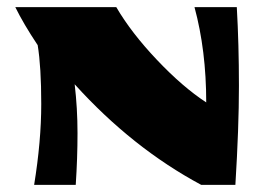

<svg xmlns="http://www.w3.org/2000/svg" viewBox="-20 -520 755 540"><path d="M646 -500Q652 -395 652 -278.5Q652 -162 642 0H546Q352 -104 190 -283Q198 -216 198 -145.5Q198 -75 193 0H76Q96 -123 96 -227.5Q96 -332 86 -393Q46 -453 23 -500H307Q349 -428 421.5 -351.5Q494 -275 560 -232Q560 -378 527 -500Z"/></svg>

Font: Ruslan Display
Style: Regular
Weight: 400
Version: Version 1.001